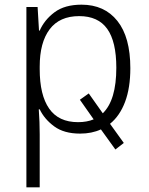

<svg xmlns="http://www.w3.org/2000/svg" viewBox="-20 -562 640 822"><path d="M93 240V-532H141L147 -431H150Q170 -477 213.5 -509.5Q257 -542 329 -542Q427 -542 482.5 -472.5Q538 -403 538 -270Q538 -186 515.5 -126Q493 -66 451 -32L510 50L474 78L412 -8Q373 10 323 10Q254 10 212 -21Q170 -52 150 -94H146Q148 -67 149 -40Q150 -13 150 13V240ZM314 -39Q352 -39 381 -51L322 -135L360 -162L420 -77Q478 -133 478 -272Q478 -384 439 -438.5Q400 -493 319 -493Q235 -493 192.5 -436.5Q150 -380 150 -277V-266Q150 -155 190.5 -97Q231 -39 314 -39Z"/></svg>

Font: Noto Sans Mono Light
Style: Regular
Weight: 300
Designer: Monotype Design Team
Foundry: Monotype Imaging Inc.
Version: Version 2.014; ttfautohint (v1.8.4.7-5d5b)